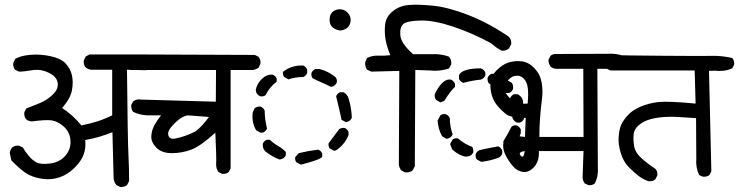

<svg xmlns="http://www.w3.org/2000/svg" viewBox="-20 -784 3072 798"><path d="M479.5 -6.8 463.9 -14.6Q452.1 -29.3 452.1 -46.9L447.3 -234.4Q417 -222.7 390.1 -214.8Q363.3 -207 334 -202.1Q337.9 -170.9 328.1 -143.1Q318.4 -115.2 290.5 -87.4Q262.7 -59.6 230 -47.9Q197.3 -36.1 162.6 -40Q127.9 -43.9 100.6 -57.1Q73.2 -70.3 27.3 -117.2L20.5 -148.4Q22.5 -161.1 30.3 -170.9Q41 -179.7 58.6 -178.7L75.2 -170.9Q83 -156.2 98.6 -137.2Q114.3 -118.2 131.8 -108.9Q149.4 -99.6 188.5 -104.5Q227.5 -109.4 251.5 -136.7Q275.4 -164.1 272.9 -199.7Q270.5 -235.4 245.1 -257.8Q219.7 -280.3 194.8 -283.7Q169.9 -287.1 112.3 -279.3Q98.6 -280.3 88.9 -288.1Q79.1 -299.8 81.1 -317.4L88.9 -333Q119.1 -344.7 147.5 -356.4Q175.8 -368.2 199.7 -391.1Q223.6 -414.1 219.7 -439.9Q215.8 -465.8 182.1 -481.9Q148.4 -498 113.8 -492.2Q79.1 -486.3 58.6 -486.3L43 -494.1Q33.2 -504.9 35.2 -522.5L43 -539.1Q65.4 -552.7 106.9 -556.2Q148.4 -559.6 190.9 -550.3Q233.4 -541 252.9 -520Q272.5 -499 278.8 -471.7Q285.2 -444.3 279.3 -410.2Q273.4 -376 238.3 -335Q281.2 -307.6 318.4 -262.7Q356.4 -270.5 386.7 -280.3Q417 -290 446.3 -304.7V-494.1H358.4Q345.7 -496.1 335.9 -503.9Q326.2 -514.6 328.1 -532.2L335.9 -548.8L351.6 -557.6H586.9Q603.5 -557.6 614.3 -547.9Q624 -535.2 622.1 -517.6L614.3 -502Q599.6 -492.2 582 -492.2L507.8 -494.1Q510.7 -201.2 513.7 -144.5Q516.6 -87.9 516.6 -31.2L507.8 -14.6Q497.1 -5.9 479.5 -6.8Z M903.3 -61.5 887.7 -69.3Q877 -84 878.4 -106Q879.9 -127.9 875 -232.4Q812.5 -175.8 773.9 -161.6Q735.4 -147.5 693.8 -147.5Q652.3 -147.5 629.9 -170.4Q607.4 -193.4 608.9 -218.3Q610.4 -243.2 622.1 -264.2Q633.8 -285.2 649.4 -304.7H589.8Q558.6 -306.6 533.2 -319.3Q524.4 -330.1 525.4 -347.7L533.2 -362.3Q547.9 -374 567.4 -370.1L877 -361.3L877.9 -493.2H521.5L505.9 -501Q495.1 -513.7 496.1 -531.2L503.9 -545.9Q533.2 -559.6 569.3 -557.6L1039.1 -555.7L1054.7 -547.9Q1064.5 -535.2 1062.5 -518.6L1054.7 -502.9Q1043.9 -495.1 1031.2 -493.2H938.5V-84L930.7 -69.3Q919.9 -59.6 903.3 -61.5ZM793 -238.3Q817.4 -255.9 848.6 -297.9L759.8 -304.7Q741.2 -300.8 724.6 -288.1Q708 -275.4 691.4 -255.9Q674.8 -236.3 680.2 -220.2Q685.5 -204.1 707 -208Q728.5 -211.9 750.5 -219.7Q772.5 -227.5 793 -238.3Z M1230.5 -99.6 1211.9 -109.4Q1205.1 -118.2 1207 -130.9L1221.7 -147.5Q1261.7 -157.2 1302.7 -162.1Q1314.5 -157.2 1319.3 -145.5V-132.8Q1314.5 -121.1 1230.5 -99.6ZM1141.6 -121.1Q1110.4 -132.8 1082 -155.3Q1070.3 -168.9 1072.3 -186.5Q1077.1 -198.2 1088.9 -203.1H1101.6Q1116.2 -188.5 1135.3 -177.7Q1154.3 -167 1168 -152.3V-138.7Q1163.1 -127.9 1151.4 -123ZM1368.2 -157.2 1350.6 -167Q1343.8 -175.8 1345.7 -188.5L1389.6 -247.1Q1399.4 -253.9 1413.1 -252Q1423.8 -247.1 1428.7 -235.4V-222.7Q1413.1 -183.6 1377 -159.2ZM1063.5 -232.4 1044.9 -242.2Q1025.4 -274.4 1030.3 -316.4L1038.1 -334Q1048.8 -342.8 1063.5 -340.8Q1075.2 -335.9 1080.1 -324.2Q1080.1 -289.1 1089.8 -250Q1085 -238.3 1074.2 -233.4ZM1418 -276.4 1399.4 -286.1Q1394.5 -311.5 1388.7 -335Q1382.8 -358.4 1377 -383.8Q1381.8 -395.5 1392.6 -400.4H1408.2Q1423.8 -391.6 1428.7 -375Q1440.4 -337.9 1442.4 -294.9Q1437.5 -283.2 1425.8 -278.3ZM1061.5 -383.8Q1049.8 -388.7 1044.9 -400.4L1043 -411.1Q1048.8 -437.5 1068.8 -456.5Q1088.9 -475.6 1113.3 -473.6Q1125 -468.8 1129.9 -458V-444.3Q1100.6 -422.9 1084 -388.7Q1075.2 -381.8 1061.5 -383.8ZM1355.5 -422.9Q1336.9 -432.6 1317.4 -440.9Q1297.9 -449.2 1279.3 -459Q1272.5 -467.8 1274.4 -480.5Q1279.3 -492.2 1291 -497.1H1308.6Q1345.7 -487.3 1375 -462.9Q1381.8 -454.1 1379.9 -441.4Q1375 -429.7 1363.3 -424.8ZM1178.7 -454.1 1161.1 -463.9Q1154.3 -472.7 1156.2 -485.4Q1191.4 -513.7 1240.2 -511.7Q1252 -506.8 1256.8 -495.1V-480.5Q1252 -468.8 1240.2 -463.9Q1207 -463.9 1178.7 -454.1ZM1391.6 -657.2Q1369.1 -662.1 1358.9 -673.8Q1348.6 -685.5 1350.1 -707Q1351.6 -728.5 1367.2 -738.3Q1382.8 -748 1400.9 -744.6Q1418.9 -741.2 1429.7 -725.6Q1440.4 -710 1436.5 -691.9Q1432.6 -673.8 1419.4 -665.5Q1406.2 -657.2 1391.6 -657.2Z M1664.1 -67.4 1647.5 -76.2Q1639.6 -85.9 1637.7 -99.6L1639.6 -489.3L1523.4 -486.3L1505.9 -494.1Q1496.1 -507.8 1498 -526.4L1505.9 -543Q1526.4 -553.7 1552.2 -552.7Q1578.1 -551.8 1602.5 -554.7Q1588.9 -585.9 1583 -617.2Q1577.1 -648.4 1580.6 -681.2Q1584 -713.9 1611.8 -736.8Q1639.6 -759.8 1677.7 -763.2Q1715.8 -766.6 1779.8 -760.3Q1843.8 -753.9 1927.2 -721.2Q2010.7 -688.5 2092.8 -632.8Q2107.4 -620.1 2104.5 -599.6L2095.7 -583Q2084 -572.3 2065.4 -573.2L2043.9 -585.9L2020.5 -604.5Q1943.4 -646.5 1863.3 -673.3Q1783.2 -700.2 1727.1 -698.7Q1670.9 -697.3 1655.8 -683.6Q1640.6 -669.9 1644 -636.2Q1647.5 -602.5 1697.3 -558.6H1769.5Q1809.6 -561.5 1845.7 -548.8Q1857.4 -535.2 1855.5 -516.6L1846.7 -500Q1809.6 -486.3 1764.6 -491.2L1706.1 -493.2L1704.1 -92.8L1695.3 -76.2Q1683.6 -66.4 1664.1 -67.4ZM1980.5 -111.3 1961.9 -121.1Q1955.1 -129.9 1957 -143.6Q1961.9 -155.3 1973.6 -160.2Q2011.7 -168.9 2050.8 -175.8Q2062.5 -169.9 2067.4 -158.2V-145.5Q2062.5 -132.8 2050.8 -127.9Q2018.6 -116.2 1980.5 -111.3ZM1915 -132.8Q1887.7 -138.7 1866.2 -157.2L1859.4 -163.1L1850.6 -185.5L1861.3 -204.1Q1869.1 -210.9 1882.8 -209Q1913.1 -183.6 1942.4 -173.8Q1948.2 -165 1947.3 -151.4Q1942.4 -139.6 1929.7 -134.8ZM2095.7 -165 2077.1 -175.8Q2070.3 -183.6 2072.3 -197.3Q2090.8 -227.5 2106.4 -257.8Q2114.3 -264.6 2127.9 -262.7Q2139.6 -257.8 2144.5 -246.1V-230.5Q2134.8 -199.2 2112.3 -171.9ZM1835.9 -207 1817.4 -217.8Q1800.8 -248 1798.8 -283.2L1810.5 -304.7Q1819.3 -311.5 1832 -309.6Q1844.7 -304.7 1849.6 -293Q1849.6 -257.8 1861.3 -225.6Q1856.4 -213.9 1844.7 -209ZM2127.9 -274.4Q2114.3 -281.2 2109.4 -294.9Q2109.4 -336.9 2099.6 -375Q2104.5 -386.7 2116.2 -392.6H2130.9Q2148.4 -383.8 2153.3 -367.2L2158.2 -291Q2153.3 -279.3 2141.6 -274.4ZM1810.5 -358.4 1792 -369.1Q1785.2 -378.9 1787.1 -392.6Q1798.8 -418.9 1816.4 -437.5Q1834 -456.1 1854.5 -453.1Q1866.2 -447.3 1871.1 -435.5V-422.9Q1850.6 -404.3 1827.1 -365.2ZM2082 -397.5Q2048.8 -418.9 2011.7 -437.5Q2004.9 -447.3 2006.8 -460.9Q2011.7 -472.7 2023.4 -477.5H2042L2107.4 -439.5Q2114.3 -429.7 2112.3 -414.1Q2107.4 -402.3 2095.7 -397.5ZM1905.3 -439.5Q1893.6 -444.3 1887.7 -456.1V-471.7Q1894.5 -486.3 1918.5 -493.2Q1942.4 -500 1978.5 -500Q1991.2 -495.1 1997.1 -483.4V-469.7Q1991.2 -458 1978.5 -453.1Q1940.4 -449.2 1905.3 -439.5Z M2425.8 -14.6 2410.2 -21.5Q2401.4 -34.2 2401.4 -48.8L2405.3 -156.2H2219.7Q2221.7 -114.3 2200.2 -90.3Q2178.7 -66.4 2154.3 -69.3Q2129.9 -72.3 2112.3 -92.8Q2094.7 -113.3 2082.5 -136.7Q2070.3 -160.2 2071.3 -181.2Q2072.3 -202.1 2086.4 -212.9Q2100.6 -223.6 2162.1 -214.8L2165 -293.9Q2101.6 -294.9 2083 -309.6Q2064.5 -324.2 2047.9 -343.8Q2031.2 -363.3 2023.9 -388.7Q2016.6 -414.1 2018.6 -440.9Q2020.5 -467.8 2043.9 -491.7Q2067.4 -515.6 2092.8 -523.9Q2118.2 -532.2 2147 -529.3Q2175.8 -526.4 2200.2 -501.5Q2224.6 -476.6 2231 -442.4Q2237.3 -408.2 2232.4 -370.6Q2227.5 -333 2224.6 -293.9Q2221.7 -254.9 2221.7 -214.8H2405.3L2404.3 -498H2289.1Q2277.3 -500 2268.6 -506.8Q2258.8 -520.5 2259.8 -536.1L2268.6 -552.7Q2280.3 -561.5 2295.9 -559.6L2507.8 -560.5Q2543 -562.5 2573.2 -550.8Q2584 -537.1 2582 -521.5L2574.2 -504.9Q2557.6 -493.2 2534.2 -498H2462.9V-469.7L2464.8 -89.8Q2467.8 -51.8 2452.1 -21.5Q2441.4 -12.7 2425.8 -14.6ZM2161.1 -156.2Q2131.8 -152.3 2144 -137.2Q2156.2 -122.1 2161.1 -156.2ZM2172.9 -353.5Q2176.8 -390.6 2173.8 -417Q2170.9 -443.4 2156.2 -458Q2141.6 -472.7 2119.6 -468.3Q2097.7 -463.9 2082.5 -436.5Q2067.4 -409.2 2096.2 -378.9Q2125 -348.6 2172.9 -353.5Z M2900.4 -49.8 2885.7 -56.6Q2871.1 -87.9 2874 -125L2873 -293Q2835.9 -295.9 2796.4 -297.9Q2756.8 -299.8 2726.1 -296.4Q2695.3 -293 2672.9 -285.2Q2650.4 -277.3 2633.3 -262.2Q2616.2 -247.1 2613.8 -227.1Q2611.3 -207 2615.2 -179.2Q2619.1 -151.4 2644 -128.4Q2668.9 -105.5 2704.1 -82Q2713.9 -71.3 2711.9 -54.7L2704.1 -39.1Q2692.4 -28.3 2673.8 -31.2Q2652.3 -39.1 2634.3 -52.7Q2616.2 -66.4 2593.8 -88.9Q2571.3 -111.3 2560.1 -147.9Q2548.8 -184.6 2551.3 -215.8Q2553.7 -247.1 2562 -265.6Q2570.3 -284.2 2589.4 -305.2Q2608.4 -326.2 2642.6 -340.8Q2676.8 -355.5 2716.8 -359.9Q2756.8 -364.3 2871.1 -353.5L2867.2 -491.2H2516.6L2501 -499Q2492.2 -509.8 2493.2 -526.4L2501 -542Q2527.3 -555.7 2543 -554.7Q2558.6 -553.7 2733.4 -552.2Q2908.2 -550.8 2943.4 -551.8Q2978.5 -552.7 3023.4 -543Q3033.2 -532.2 3031.2 -514.6L3023.4 -500Q2991.2 -485.4 2951.2 -490.2L2926.8 -489.3L2936.5 -72.3L2928.7 -56.6Q2918 -47.9 2900.4 -49.8Z"/></svg>

Font: JasonHandwriting2
Style: Regular
Weight: 400
Version: Version 1.05.10